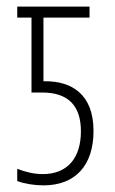

<svg xmlns="http://www.w3.org/2000/svg" viewBox="-20 -549 347 579"><path d="M111 10C208 10 262 -51 262 -154C262 -266 195 -304 117 -304H111V-496H250V-529H32V-496H75V-270H107C185 -270 224 -231 224 -153C224 -72 183 -24 109 -24C81 -24 55 -31 32 -40V-3C53 5 84 10 111 10Z"/></svg>

Font: Noto Sans ExtraCondensed ExtraLight
Style: Regular
Weight: 200
Width: 2
Designer: Monotype Design Team
Foundry: Monotype Imaging Inc.
Version: Version 2.013